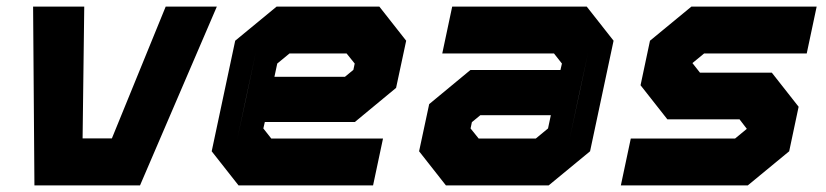

<svg xmlns="http://www.w3.org/2000/svg" viewBox="-20 -560 2494 580"><path d="M84 0 80 -540H234.5L229.5 -142H318L480.5 -540H635L403 0ZM159.5 -71H359L531 -470L359 -71H159.5L157 -470Z M1126 -540 1207 -437 1176.5 -294.5 1052 -191.5H780L775.5 -172L799.5 -141.5H1137L1107 0H700.5L619.5 -103L690.5 -437L815.5 -540ZM1074.5 -471 1125.5 -408 1105.5 -315 1041.5 -262H723L753 -403L836 -471ZM1074.5 -471H836L753 -403L696 -137L747.5 -73H1060H747.5L696 -137L723 -262H1041.5L1105.5 -315L1125.5 -408ZM1027 -398.5H854.5L817.5 -368L809 -328H1022L1047.5 -349L1051.5 -368Z M1327 0 1246 -103 1276.5 -245.5 1401 -348.5H1673L1677.5 -368L1653.5 -398.5H1316L1346 -540H1752.5L1833.5 -437L1762.5 -103L1637.5 0ZM1378.5 -69 1327.5 -132 1347.5 -225 1411.5 -278H1730L1700 -137L1617 -69ZM1378.5 -69H1617L1700 -137L1757 -403L1705.5 -467H1393H1705.5L1757 -403L1730 -278H1411.5L1347.5 -225L1327.5 -132ZM1426 -141.5H1598.5L1635.5 -172L1644 -212H1431L1405.5 -191L1401.5 -172Z M1855.5 0 1885.5 -141.5H2200.5L2237.5 -172L2237 -169.5L2214 -199.5H1996L1915 -302.5L1943.5 -437L2068.5 -540H2447L2417 -398.5H2107L2070 -368L2070.5 -371L2094.5 -340.5H2311.5L2392.5 -237.5L2364 -103L2239 0ZM1948 -72.5H2225L2300 -134.5L2317 -213L2267.5 -272.5H2036.5L1992 -329.5L2009 -408L2083.5 -469.5H2355H2083.5L2009 -408L1992 -329.5L2036.5 -272.5H2267.5L2317 -213L2300 -134.5L2225 -72.5H1948Z"/></svg>

Font: Tourney Black
Style: Italic
Weight: 900
Italic angle: -12°
Version: Version 1.015